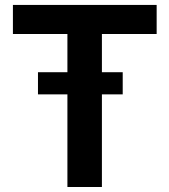

<svg xmlns="http://www.w3.org/2000/svg" viewBox="-20 -747 676 767"><path d="M470.2 -458.5V-370H387.1V0H249.3V-370H131.7V-458.5H249.3V-611.2H31.6V-727.3H605.8V-611.2H387.1V-458.5Z"/></svg>

Font: Interface
Style: Bold
Weight: 700
Designer: Rasmus Andersson
Foundry: rsms
Version: Version 1.8